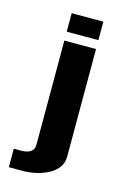

<svg xmlns="http://www.w3.org/2000/svg" viewBox="-92 -501 421 646"><g transform="rotate(15 118.0 -177.5)"><path d="M186.2 -455.2V-390.8H75.9V-455.2ZM29.9 35.6Q75.9 35.6 75.9 3.4V-359.8H186.2V14.9Q186.2 54 146.6 77Q106.9 100 51.7 100H5.7V35.6Z"/></g></svg>

Font: Dhurjati
Style: Regular
Weight: 400
Designer: Purushoth Kumar Guthula
Foundry: Andhrapradesh Society for Knowledge Networks
Version: Version 1.0.5; ttfautohint (v1.2.25-373a) -l 7 -r 28 -G 50 -